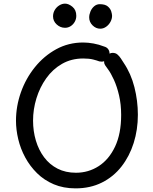

<svg xmlns="http://www.w3.org/2000/svg" viewBox="-20 -1017 845 1057"><path d="M553 -761Q568 -757 575.5 -746.5Q583 -736 583 -723Q583 -715 579.5 -706Q576 -697 568.5 -690Q561 -683 551 -679.5Q541 -676 527 -679Q514 -684 492.5 -689.5Q471 -695 438 -695Q373 -695 321.5 -665.5Q270 -636 234.5 -586Q199 -536 180.5 -475.5Q162 -415 162 -353Q162 -295 177.5 -243Q193 -191 223 -151Q253 -111 297 -88.5Q341 -66 398 -66Q467 -66 523.5 -102.5Q580 -139 613.5 -210Q647 -281 647 -384Q647 -442 635.5 -491.5Q624 -541 607 -578Q590 -615 575 -635Q565 -649 559 -657.5Q553 -666 553 -677Q553 -686 557 -694.5Q561 -703 568 -710.5Q575 -718 583.5 -722Q592 -726 600 -726Q616 -726 626.5 -717Q637 -708 645.5 -695Q654 -682 661 -671Q701 -612 720 -537Q739 -462 739 -385Q739 -303 716 -230Q693 -157 649 -100.5Q605 -44 541 -12Q477 20 396 20Q329 20 276 -2.5Q223 -25 184 -63.5Q145 -102 119 -150Q93 -198 80.5 -250.5Q68 -303 68 -352Q68 -432 95 -508.5Q122 -585 172 -647Q222 -709 289.5 -746Q357 -783 438 -783Q465 -783 495 -777.5Q525 -772 553 -761ZM338 -864Q312 -864 292 -882.5Q272 -901 272 -927Q272 -946 281.5 -962Q291 -978 306.5 -987.5Q322 -997 338 -997Q358 -997 379 -979.5Q400 -962 400 -930Q400 -912 391.5 -897Q383 -882 369 -873Q355 -864 338 -864ZM532 -859Q508 -859 489.5 -877.5Q471 -896 471 -921Q471 -937 478 -954Q485 -971 498.5 -982.5Q512 -994 529 -994Q559 -994 573.5 -981.5Q588 -969 592.5 -954Q597 -939 597 -930Q597 -913 588 -896.5Q579 -880 564 -869.5Q549 -859 532 -859Z"/></svg>

Font: Playpen Sans Deva
Style: Regular
Weight: 400
Designer: Pooja Saxena, Gunjan Panchal, Laura Meseguer, Veronika Burian, José Scaglione
Foundry: TypeTogether
Version: Version 2.000